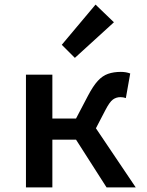

<svg xmlns="http://www.w3.org/2000/svg" viewBox="-20 -816 640 836"><path d="M93 0V-491H208V-300H369L571 0H444L311 -208H208V0ZM386 -235 288 -256 363 -399Q385 -441 405.5 -463.5Q426 -486 450.5 -494.5Q475 -503 506 -503Q529 -503 547 -496L528 -389Q522 -391 516.5 -392Q511 -393 504 -393Q486 -393 471.5 -382.5Q457 -372 438 -335ZM306 -564 249 -621 396 -796 476 -719Z"/></svg>

Font: Source Code Pro SemiBold
Style: Regular
Weight: 600
Monospace: yes
Designer: Paul D. Hunt, Teo Tuominen
Foundry: Adobe Systems Incorporated
Version: Version 1.018;hotconv 1.0.116;makeotfexe 2.5.65601